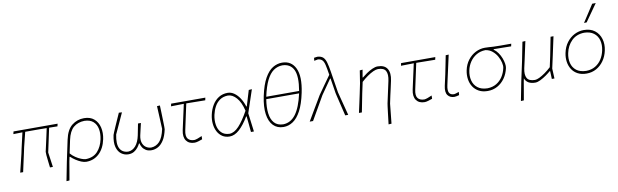

<svg xmlns="http://www.w3.org/2000/svg" viewBox="-54 -1435 7315 2271"><g transform="rotate(-10 3603.5 -300.0)"><path d="M79.5 0Q93 -55.5 105.8 -108.2Q118.5 -161 133.5 -223L143.5 -271Q156 -326 166.8 -373Q177.5 -420 188 -465.5L79 -463L86 -494H615.5L608.5 -463Q583.5 -463.5 558.5 -463.8Q533.5 -464 508.5 -464.5L447 -177Q452.5 -137.5 459 -92.5Q465.5 -47.5 472 0H437Q432.5 -37 427.8 -78.2Q423 -119.5 420.2 -151Q417.5 -182.5 419 -190Q433 -253 442.8 -296.8Q452.5 -340.5 461 -379.2Q469.5 -418 479.5 -465Q459 -465 438.8 -465.2Q418.5 -465.5 398.5 -466H221.5Q210 -420 199.5 -377.2Q189 -334.5 177.5 -289L163.5 -223Q150 -161.5 138.2 -108.2Q126.5 -55 114.5 0Z M601 194Q612 137.5 622.5 84.2Q633 31 644.5 -28.5L699 -286Q724 -404 787.5 -454Q851 -504 933 -504Q1009 -504 1054.5 -464Q1100 -424 1115 -359.2Q1130 -294.5 1114.5 -220Q1092 -112 1028 -51.5Q964 9 872.5 9Q846 9 813.5 -4.2Q781 -17.5 749 -38.5Q717 -59.5 692.5 -83H686.5L675 -28.5Q665 30.5 656 83Q647 135.5 637 192ZM872.5 -23Q964 -25.5 1014.8 -81.8Q1065.5 -138 1083.5 -224Q1097.5 -291.5 1086.8 -347.2Q1076 -403 1038.2 -436.8Q1000.5 -470.5 933 -472Q853.5 -470 801.5 -426Q749.5 -382 727.5 -279.5L694.5 -123Q719 -94 752 -71.8Q785 -49.5 817.5 -36.8Q850 -24 872.5 -23Z M1378 8.5Q1332.5 8.5 1294.8 -18.8Q1257 -46 1241 -102.5Q1225 -159 1244 -247.5Q1245 -252 1256.2 -279.2Q1267.5 -306.5 1284.5 -345.2Q1301.5 -384 1319.5 -424.2Q1337.5 -464.5 1351.5 -496L1388.5 -494Q1359.5 -430.5 1330.5 -367.2Q1301.5 -304 1275.5 -247.5Q1253 -136 1282 -81Q1311 -26 1382 -23.5Q1434 -26 1471.2 -69.5Q1508.5 -113 1525 -191.5Q1531 -220.5 1535 -241.8Q1539 -263 1543.2 -283.8Q1547.5 -304.5 1552.5 -331H1587.5Q1581 -303 1576 -282Q1571 -261 1566.2 -239.5Q1561.5 -218 1554.5 -188.5Q1543.5 -137 1555 -100.8Q1566.5 -64.5 1593.8 -44.8Q1621 -25 1657 -23.5Q1717 -26 1758.8 -70.8Q1800.5 -115.5 1822.5 -218.5Q1820 -278 1816.5 -349.8Q1813 -421.5 1809.5 -494L1844.5 -496Q1846 -460.5 1847.5 -413.2Q1849 -366 1850.2 -320.8Q1851.5 -275.5 1852 -244Q1852.5 -212.5 1851.5 -208.5Q1834 -127 1803.2 -79.5Q1772.5 -32 1734.5 -11.8Q1696.5 8.5 1657 8.5Q1615.5 8.5 1588.5 -8.5Q1561.5 -25.5 1547.2 -50Q1533 -74.5 1528.5 -96.5H1523.5Q1512.5 -74.5 1493.8 -50Q1475 -25.5 1446.8 -8.5Q1418.5 8.5 1378 8.5Z M2174.5 9Q2106.5 9 2074.5 -36Q2042.5 -81 2059.5 -161Q2080 -256.5 2097.8 -335.8Q2115.5 -415 2126.5 -466L1972.5 -463L1979 -494H2390L2383.5 -463Q2324.5 -464 2265.8 -464.5Q2207 -465 2156 -466Q2139.5 -388.5 2122.8 -311.5Q2106 -234.5 2089.5 -157Q2074 -84.5 2099 -53.8Q2124 -23 2175.5 -23Q2187 -23 2214.5 -32.2Q2242 -41.5 2268 -54L2267 -15Q2247 -7.5 2219.5 0.8Q2192 9 2174.5 9Z M2595 9Q2544 9 2507.5 -15.2Q2471 -39.5 2449.5 -80.5Q2428 -121.5 2422.8 -173.2Q2417.5 -225 2429.5 -280Q2443.5 -345 2474.2 -395.5Q2505 -446 2551.5 -475Q2598 -504 2658.5 -504Q2700 -504 2736.8 -478.2Q2773.5 -452.5 2802.5 -408Q2831.5 -363.5 2849 -307H2855Q2871 -360.5 2885.5 -408Q2900 -455.5 2911.5 -494L2949.5 -497Q2926.5 -428.5 2902.8 -357.2Q2879 -286 2858 -223.5Q2865 -168 2872.2 -111.5Q2879.5 -55 2886.5 0H2851Q2846.5 -47.5 2842 -94.8Q2837.5 -142 2832.5 -190.5H2826.5Q2768.5 -93.5 2711 -42.2Q2653.5 9 2595 9ZM2598 -23Q2655 -24 2712 -85Q2769 -146 2831 -259Q2806 -364 2758.2 -417.8Q2710.5 -471.5 2656.5 -472Q2599 -470.5 2559.5 -443.2Q2520 -416 2496 -371.5Q2472 -327 2460.5 -274.5Q2447 -211 2456.5 -154Q2466 -97 2501 -60.8Q2536 -24.5 2598 -23Z M3242.5 9Q3167 9 3119.8 -39Q3072.5 -87 3059.8 -177Q3047 -267 3073.5 -392.5Q3102 -526 3145.5 -602.8Q3189 -679.5 3242.2 -711.8Q3295.5 -744 3354 -744Q3466 -744 3514 -643.8Q3562 -543.5 3522 -352.5Q3494.5 -221 3452 -141.5Q3409.5 -62 3356.2 -26.5Q3303 9 3242.5 9ZM3351.5 -712Q3293 -710.5 3246 -677.2Q3199 -644 3163 -571.2Q3127 -498.5 3101.5 -379H3496Q3525.5 -551.5 3487.2 -630.8Q3449 -710 3351.5 -712ZM3243 -23Q3333 -25 3393.5 -105Q3454 -185 3491 -351H3096.5Q3081 -256 3090 -182.5Q3099 -109 3136.2 -66.8Q3173.5 -24.5 3243 -23Z M3556.5 0Q3573 -28 3594.8 -65Q3616.5 -102 3639.2 -140.5Q3662 -179 3681.8 -212.2Q3701.5 -245.5 3714 -266.8Q3726.5 -288 3727.5 -289.5Q3764.5 -343 3802.2 -395.8Q3840 -448.5 3880.5 -505.5Q3868.5 -583.5 3858.5 -625.8Q3848.5 -668 3831.2 -686Q3814 -704 3780.5 -708Q3773 -708 3734.5 -699L3738 -734.5Q3752.5 -737 3764.8 -738.5Q3777 -740 3782.5 -740Q3824.5 -736.5 3847 -715.5Q3869.5 -694.5 3882 -651Q3894.5 -607.5 3905.5 -536.5L3946 -282.5Q3963 -217 3975.2 -169Q3987.5 -121 3998 -81.2Q4008.5 -41.5 4019 0H3983Q3974.5 -35 3963.5 -81Q3952.5 -127 3942 -171Q3931.5 -215 3924.2 -245.2Q3917 -275.5 3916.5 -279L3888 -459H3882L3759 -282.5Q3717 -209.5 3676.8 -139.2Q3636.5 -69 3596.5 0Z M4469.5 194Q4472.5 170 4477 131Q4481.5 92 4486.5 51.8Q4491.5 11.5 4495.2 -18Q4499 -47.5 4500.5 -53Q4515 -121.5 4529.5 -186.5Q4544 -251.5 4557 -313Q4573.5 -390.5 4551.5 -431.2Q4529.5 -472 4459 -472Q4435.5 -472 4401.5 -456.5Q4367.5 -441 4329.2 -414.2Q4291 -387.5 4255 -354L4226.5 -222Q4214.5 -161 4204.2 -108.2Q4194 -55.5 4183 0H4148Q4160.5 -57 4171.8 -108.8Q4183 -160.5 4196 -221L4221 -342Q4226.5 -378 4232.8 -417Q4239 -456 4245 -494L4279 -497L4263 -405H4268Q4291 -424.5 4324.8 -447.8Q4358.5 -471 4394.8 -487.5Q4431 -504 4461 -504Q4542 -504 4574.5 -452.8Q4607 -401.5 4587.5 -310Q4576.5 -257.5 4566.5 -214Q4556.5 -170.5 4549.5 -139L4529.5 -44.5Q4523.5 14 4517.5 72.5Q4511.5 131 4505 192Z M4936.5 9Q4868.5 9 4836.5 -36Q4804.5 -81 4821.5 -161Q4842 -256.5 4859.8 -335.8Q4877.5 -415 4888.5 -466L4734.5 -463L4741 -494H5152L5145.5 -463Q5086.5 -464 5027.8 -464.5Q4969 -465 4918 -466Q4901.5 -388.5 4884.8 -311.5Q4868 -234.5 4851.5 -157Q4836 -84.5 4861 -53.8Q4886 -23 4937.5 -23Q4949 -23 4976.5 -32.2Q5004 -41.5 5030 -54L5029 -15Q5009 -7.5 4981.5 0.8Q4954 9 4936.5 9Z M5294.5 9Q5242 9 5214.5 -27.2Q5187 -63.5 5203.5 -140Q5212 -180.5 5219 -209.8Q5226 -239 5232.5 -271Q5245 -332.5 5255.5 -385.2Q5266 -438 5277 -494L5313 -495.5Q5292.5 -402.5 5275 -323.8Q5257.5 -245 5245.5 -191L5234.5 -140Q5222 -82 5236.5 -52.5Q5251 -23 5296 -23Q5299.5 -23 5314.8 -27.2Q5330 -31.5 5354 -40L5351 -2Q5335.5 2 5320.5 5.5Q5305.5 9 5294.5 9Z M5694.5 9Q5633 9 5589.2 -14.8Q5545.5 -38.5 5519.5 -78.8Q5493.5 -119 5486.2 -169.8Q5479 -220.5 5490 -275Q5504.5 -345 5543.5 -395.8Q5582.5 -446.5 5636.2 -473.8Q5690 -501 5748.5 -501Q5775.5 -501 5797 -499.2Q5818.5 -497.5 5849 -495.8Q5879.5 -494 5933 -494H6064L6057.5 -463Q6010 -464 5958.2 -464.8Q5906.5 -465.5 5848 -466L5847 -460Q5876.5 -439.5 5898.2 -408Q5920 -376.5 5933.5 -341.5Q5947 -306.5 5952 -274.8Q5957 -243 5952.5 -222Q5938 -154 5901.5 -102Q5865 -50 5812 -20.5Q5759 9 5694.5 9ZM5696.5 -23Q5758.5 -24.5 5804.5 -52Q5850.5 -79.5 5880 -125.2Q5909.5 -171 5921.5 -228Q5927 -253 5918.5 -291.2Q5910 -329.5 5888.2 -368.5Q5866.5 -407.5 5831.5 -436.5Q5796.5 -465.5 5749 -472Q5688.5 -470.5 5641.2 -442.8Q5594 -415 5563.2 -369.5Q5532.5 -324 5521 -269Q5507.5 -204.5 5521.5 -149Q5535.5 -93.5 5579 -59Q5622.5 -24.5 5696.5 -23Z M6059 194Q6070 138.5 6080.2 85.5Q6090.5 32.5 6102.5 -29L6154.5 -271Q6166.5 -332 6177 -385.5Q6187.5 -439 6198.5 -494L6234 -496Q6222 -440 6210.2 -386Q6198.5 -332 6185.5 -271L6165.5 -182Q6149 -105 6172 -64Q6195 -23 6267.5 -23Q6288 -23 6320.5 -38.5Q6353 -54 6390.8 -80.8Q6428.5 -107.5 6464.5 -141L6492.5 -270.5Q6504.5 -331.5 6515 -385Q6525.5 -438.5 6536.5 -494H6571.5Q6559.5 -438 6548 -384.8Q6536.5 -331.5 6523.5 -270.5L6490.5 -120Q6492 -88.5 6493.2 -61.2Q6494.5 -34 6496 0H6464.5Q6464 -23.5 6462.8 -47.5Q6461.5 -71.5 6460.5 -95H6455.5Q6433 -75 6398.8 -50.8Q6364.5 -26.5 6328.5 -8.8Q6292.5 9 6265.5 9Q6166.5 9 6140 -64L6132.5 -29Q6122.5 30 6113.5 82.8Q6104.5 135.5 6094.5 192Z M6882 9Q6820.5 9 6776.5 -14.2Q6732.5 -37.5 6706.8 -77.5Q6681 -117.5 6673.5 -168Q6666 -218.5 6677 -273Q6692 -346.5 6731.2 -398.2Q6770.5 -450 6824 -477Q6877.5 -504 6936 -504Q7016 -504 7067 -464.5Q7118 -425 7137 -360.8Q7156 -296.5 7140 -222Q7125.5 -154 7089 -102Q7052.5 -50 6999.5 -20.5Q6946.5 9 6882 9ZM6884 -23Q6946.5 -24.5 6992.5 -52Q7038.5 -79.5 7067.8 -125.2Q7097 -171 7109 -228Q7123.5 -296 7108.2 -350.8Q7093 -405.5 7049.5 -438Q7006 -470.5 6936 -472Q6843 -470 6784.5 -412.5Q6726 -355 6708 -267Q6694.5 -202.5 6708.2 -147.5Q6722 -92.5 6765.2 -58.5Q6808.5 -24.5 6884 -23ZM6954.5 -586Q6989 -639 7022.5 -690.5Q7056 -742 7089 -793L7132 -794Q7095.5 -742 7059.2 -690.5Q7023 -639 6986 -587Z"/></g></svg>

Font: Commissioner Loud Thin
Style: Italic
Weight: 100
Italic angle: -12°
Designer: Kostas Bartsokas
Foundry: Kostas Bartsokas
Version: Version 1.000; ttfautohint (v1.8.3)